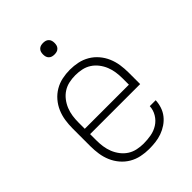

<svg xmlns="http://www.w3.org/2000/svg" viewBox="-209 -809 917 917"><g transform="rotate(-45 250.0 -350.5)"><path d="M250 8Q224 8 197.5 2.5Q171 -3 148 -16.5Q125 -30 107.5 -50.5Q90 -71 79.5 -95.5Q69 -120 65 -146.5Q61 -173 61 -200V-320Q61 -347 65 -373.5Q69 -400 79.5 -424.5Q90 -449 107.5 -469.5Q125 -490 148 -503.5Q171 -517 197 -522.5Q223 -528 250 -528Q277 -528 303 -522.5Q329 -517 352 -503.5Q375 -490 392.5 -469.5Q410 -449 420.5 -424.5Q431 -400 435 -373.5Q439 -347 439 -320V-242H101V-200Q101 -178 104 -157Q107 -136 115 -116Q123 -96 136.5 -78.5Q150 -61 168 -49.5Q186 -38 207.5 -33.5Q229 -29 250 -29Q276 -29 301 -33.5Q326 -38 347.5 -51.5Q369 -65 382.5 -87.5Q396 -110 397 -135H437Q436 -113 429 -92Q422 -71 408.5 -54Q395 -37 376.5 -24.5Q358 -12 337 -4.5Q316 3 294 5.5Q272 8 250 8ZM101 -278H399V-320Q399 -342 396 -363Q393 -384 385 -404Q377 -424 363.5 -441.5Q350 -459 332 -470.5Q314 -482 293 -486.5Q272 -491 250 -491Q228 -491 207 -486.5Q186 -482 168 -470.5Q150 -459 136.5 -441.5Q123 -424 115 -404Q107 -384 104 -363Q101 -342 101 -320ZM250 -631Q242 -631 234.5 -633Q227 -635 221 -641Q215 -647 213 -654.5Q211 -662 211 -670Q211 -678 213 -685.5Q215 -693 221 -699Q227 -705 234.5 -707Q242 -709 250 -709Q258 -709 265.5 -707Q273 -705 279 -699Q285 -693 287 -685.5Q289 -678 289 -670Q289 -662 287 -654.5Q285 -647 279 -641Q273 -635 265.5 -633Q258 -631 250 -631Z"/></g></svg>

Font: Iosevka Term Curly Extralight
Style: Regular
Weight: 200
Designer: Belleve Invis
Foundry: Belleve Invis
Version: Version 32.3.0